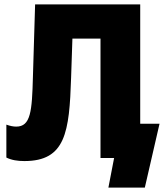

<svg xmlns="http://www.w3.org/2000/svg" viewBox="-20 -720 763 875"><path d="M91 14C279 14 296 -118 304 -365L310 -544H438V0H500L474 135H640L707 -156H619V-700H140L130 -369C126 -213 120 -143 54 -143C40 -143 26 -146 9 -152V-2C33 10 61 14 91 14Z"/></svg>

Font: Fixel Text ExtraBold
Style: Regular
Weight: 800
Width: 4
Designer: AlfaBravo + MacPaw
Foundry: Kyrylo Tkachov, Marchela Mozhyna, Serhii Makarenko, Maria Weinstein, Zakhar Kryvoshyya
Version: Version 1.211